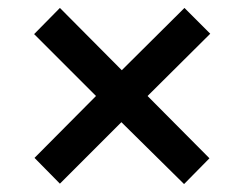

<svg xmlns="http://www.w3.org/2000/svg" viewBox="-20 -595 617 484"><path d="M445 -575 287 -418 131 -575 66 -509 222 -353 67 -197 131 -132 286 -287 444 -131 508 -196 352 -353 510 -510Z"/></svg>

Font: Noto Sans Syriac SemiBold
Style: Regular
Weight: 600
Designer: Patrick Giasson and the Monotype Design Team
Foundry: Monotype Imaging Inc.
Version: Version 3.000